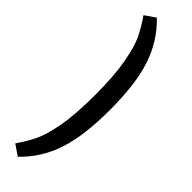

<svg xmlns="http://www.w3.org/2000/svg" viewBox="-338 -755 975 975"><g transform="rotate(45 150.0 -267.5)"><path d="M30 193 87 232Q174 148 212 32.5Q250 -83 250 -267Q250 -451 212 -567Q174 -683 87 -767L30 -728Q67 -674 88.5 -629Q110 -584 126.5 -495.5Q143 -407 143 -267Q143 -127 126.5 -38.5Q110 50 88 95Q66 140 30 193Z"/></g></svg>

Font: Voces
Style: Regular
Weight: 400
Designer: Ana Paula Megda, Pablo Ugerman
Foundry: Ana Paula Megda, Pablo Ugerman
Version: Version 1.100